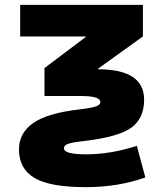

<svg xmlns="http://www.w3.org/2000/svg" viewBox="-20 -540 671 790"><path d="M58 75Q58 7 117 -34Q176 -75 308 -90Q358 -96 375.5 -102.5Q393 -109 393 -120Q393 -145 313 -145H163V-260L333 -388V-390H63V-520H568V-390L383 -257V-255Q573 -255 573 -130Q573 -54 521.5 -15.5Q470 23 328 40Q274 46 258.5 52.5Q243 59 243 70Q243 95 333 95Q436 95 543 60L578 190Q467 230 333 230Q185 230 121.5 192Q58 154 58 75Z"/></svg>

Font: M PLUS 1p Black
Style: Regular
Weight: 900
Version: Version 1.061